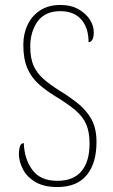

<svg xmlns="http://www.w3.org/2000/svg" viewBox="-20 -744 454 774"><path d="M211 10Q157 10 122.5 -10.5Q88 -31 72 -62.5Q56 -94 56 -125Q56 -138 60 -152.5Q64 -167 76 -167Q78 -103 110.5 -59Q143 -15 211 -15Q276 -15 308.5 -54Q341 -93 341 -165Q341 -212 327.5 -243Q314 -274 284 -299.5Q254 -325 206 -354Q165 -379 135.5 -405.5Q106 -432 90 -469.5Q74 -507 74 -563Q74 -608 91.5 -644.5Q109 -681 142.5 -702.5Q176 -724 223 -724Q265 -724 295 -707.5Q325 -691 341.5 -666Q358 -641 358 -614Q358 -593 352 -583.5Q346 -574 337 -574Q337 -632 307.5 -665.5Q278 -699 223 -699Q162 -699 132 -658Q102 -617 102 -556Q102 -510 115 -480Q128 -450 154.5 -426.5Q181 -403 221 -378Q260 -354 293.5 -327.5Q327 -301 348 -264.5Q369 -228 369 -171Q369 -86 329.5 -38Q290 10 211 10Z"/></svg>

Font: Noto Serif Sinhala Condensed Thin
Style: Regular
Weight: 100
Width: 3
Designer: Jelle Bosma - Monotype Design Team
Foundry: Monotype Imaging Inc.
Version: Version 2.007; ttfautohint (v1.8.4.7-5d5b)